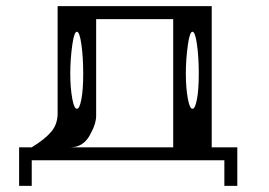

<svg xmlns="http://www.w3.org/2000/svg" viewBox="-20 -520 873 623"><path d="M625 -281.2Q625 -335 619.1 -376Q613.3 -417 604.5 -417Q595.7 -417 589.8 -376Q583 -328.1 583 -281.2Q583 -234.4 589.8 -198.2Q595.7 -167 604.5 -167Q613.3 -167 619.1 -198.2Q625 -228.5 625 -281.2ZM250 -281.2Q250 -335 244.1 -376Q238.3 -417 229.5 -417Q220.7 -417 214.8 -376Q208 -328.1 208 -281.2Q208 -234.4 214.8 -198.2Q220.7 -167 229.5 -167Q238.3 -167 244.1 -198.2Q250 -228.5 250 -281.2ZM83 -42Q126 -68.4 146.5 -92.8Q167 -117.2 167 -152.3V-500H667V-42H750V83H708V0H83V83H42V-42ZM208 -42H542V-458H292V-144.5Q292 -117.2 270.5 -79.6Q249 -42 208 -42Z"/></svg>

Font: okolaksMetalik
Style: bold
Weight: 700
Width: 7
Version: Version 0.6